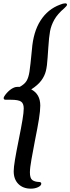

<svg xmlns="http://www.w3.org/2000/svg" viewBox="-20 -855 421 1149"><path d="M62 170Q62 147 69.5 101.5Q77 56 92 -18Q107 -92 114.5 -137.5Q122 -183 122 -206Q122 -236 106 -247Q90 -258 46 -258H14Q2 -258 2 -268Q2 -275 12 -288Q29 -310 48 -322.5Q67 -335 83 -335H98Q127 -351 139 -371Q151 -391 156.5 -427Q162 -463 171 -558Q179 -664 222.5 -732Q266 -800 339 -827Q358 -835 370 -835Q381 -835 381 -827Q381 -820 365 -806Q324 -771 305 -737Q286 -703 279.5 -668Q273 -633 269 -569Q267 -531 265 -511Q262 -460 254.5 -430Q247 -400 227 -373Q207 -346 167 -320Q221 -292 221 -223Q221 -192 213 -142Q205 -92 189 -13Q178 44 168.5 97.5Q159 151 159 176Q159 212 173.5 222.5Q188 233 213 234Q227 234 227 244Q227 256 208 265Q189 274 165 274Q118 274 90 246Q62 218 62 170Z"/></svg>

Font: Charm
Style: Bold
Weight: 700
Designer: Katatrad Aksorn Co.,Ltd.
Foundry: Cadson Demak Co.,Ltd.
Version: Version 1.001